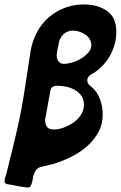

<svg xmlns="http://www.w3.org/2000/svg" viewBox="-76 -754 541 860"><path d="M-43 71Q-56 68 -56 58Q-56 54 -55 49.5Q-54 45 -52 40Q-50 35 -49 29Q-48 23 -46 18Q-24 -69 -3.5 -155.5Q17 -242 31 -330L61 -525Q69 -571 89.5 -609.5Q110 -648 141.5 -675.5Q173 -703 213 -718.5Q253 -734 299 -734Q362 -734 403.5 -705Q445 -676 445 -612Q445 -555 416.5 -504.5Q388 -454 340 -425Q340 -425 336 -423Q334 -421 332 -420.5Q330 -420 328 -418Q326 -416 320.5 -410Q315 -404 315 -394Q315 -386 318 -381Q321 -376 323 -374Q326 -372 331 -367Q358 -346 371 -312Q384 -278 384 -241Q384 -199 366.5 -165.5Q349 -132 320.5 -105Q292 -78 256 -58.5Q220 -39 182 -26Q163 -19 144 -15Q125 -11 106 -6Q93 -2 86.5 6.5Q80 15 77 24Q73 33 72 41Q71 45 70.5 49Q70 53 69 57Q65 74 61 80Q57 86 48 86Q43 86 31 84Q19 82 5 80Q-9 77 -22 74.5Q-35 72 -43 71ZM210 -468Q226 -468 247 -474Q268 -480 287 -491.5Q306 -503 319.5 -518.5Q333 -534 333 -552Q333 -569 324 -581.5Q315 -594 302 -602Q289 -610 275 -613.5Q261 -617 251 -617Q228 -617 210.5 -602.5Q193 -588 188 -564Q187 -557 185.5 -550.5Q184 -544 182 -536Q180 -528 179 -519.5Q178 -511 178 -503Q178 -492 185.5 -480Q193 -468 210 -468ZM166 -174Q185 -174 208 -182Q231 -190 251.5 -204Q272 -218 286 -239Q300 -260 300 -285Q300 -309 288.5 -325Q277 -341 259.5 -351Q242 -361 221 -365.5Q200 -370 180 -370Q169 -370 160.5 -365Q152 -360 150 -349L126 -218Q126 -197 134.5 -185.5Q143 -174 166 -174Z"/></svg>

Font: Bangerz
Style: Regular
Weight: 400
Designer: vernon adams
Foundry: Vernon Adams
Version: Version 2.10;February 7, 2025;FontCreator 13.0.0.2683 64-bit